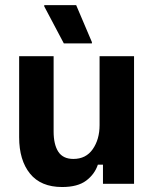

<svg xmlns="http://www.w3.org/2000/svg" viewBox="-20 -720 607 752"><path d="M223.3 12.5Q140 12.5 97.5 -40Q55 -92.5 55 -182.5V-500H190V-205Q190 -154.2 208.3 -125.8Q226.7 -97.5 267.5 -97.5Q316.7 -97.5 343.3 -135.8Q370 -174.2 370 -230V-500H505V0H383.3V-75H363.3Q350.8 -37.5 317.5 -12.5Q284.2 12.5 223.3 12.5ZM340 -550H230L153.3 -695V-700H278.3L340 -555Z"/></svg>

Font: Familjen Grotesk Variable
Style: Regular
Weight: 400
Designer: Anders Wikstroem, Jonas Baeckman, Matilda Gysing, Kristian Moeller
Foundry: Familjen STHLM AB
Version: Version 2.000